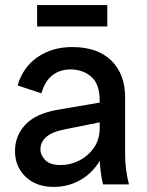

<svg xmlns="http://www.w3.org/2000/svg" viewBox="-20 -725 577 755"><path d="M385 0Q379 -26 375.5 -53Q372 -80 372 -106V-330Q372 -395 338.5 -423.5Q305 -452 258 -452Q215 -452 185.5 -428.5Q156 -405 143 -358L49 -389Q71 -462 128.5 -501Q186 -540 264 -540Q363 -540 417.5 -487Q472 -434 472 -342V-118Q472 -59 487 0ZM191 10Q122 10 80.5 -30Q39 -70 39 -131Q39 -191 79.5 -234.5Q120 -278 205 -293L392 -325V-248L238 -217Q185 -207 162 -186.5Q139 -166 139 -138Q139 -115 158 -95.5Q177 -76 219 -76Q256 -76 291 -93.5Q326 -111 349 -143.5Q372 -176 372 -221H405Q405 -150 375.5 -98Q346 -46 297.5 -18Q249 10 191 10ZM126 -621V-705H402V-621Z"/></svg>

Font: Radio Canada Big
Style: Regular
Weight: 400
Designer: Étienne Aubert Bonn
Foundry: Coppers and Brasses
Version: Version 1.001